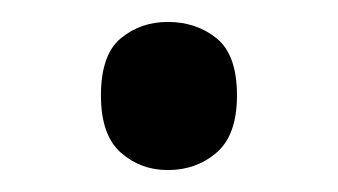

<svg xmlns="http://www.w3.org/2000/svg" viewBox="-20 -141 308 175"><path d="M133 14Q108 14 90 -2Q72 -18 72 -54Q72 -91 90 -106Q108 -121 133 -121Q159 -121 177.5 -106Q196 -91 196 -54Q196 -18 177.5 -2Q159 14 133 14Z"/></svg>

Font: Noto Sans Adlam
Style: Regular
Weight: 400
Designer: Mark Jamra, Neil Patel
Foundry: JamraPatel LLC
Version: Version 3.001